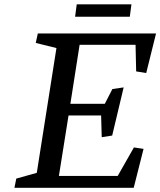

<svg xmlns="http://www.w3.org/2000/svg" viewBox="-20 -895 764 915"><path d="M160.2 -735.4H723.6L676.8 -546.9L628.9 -554.7L626 -681.6H359.4L315.4 -400.4H479.5L515.6 -470.7L569.3 -478.5L514.6 -249L464.8 -241.2L461.9 -344.7H306.6L260.7 -56.6H541L618.2 -192.4L664.1 -185.5L617.2 0H48.8L57.6 -43.9L155.3 -71.3L249 -666L150.4 -690.4ZM345.7 -874.5H606.4L598.6 -815.4H337.9Z"/></svg>

Font: Neuton
Style: Italic
Weight: 400
Italic angle: -9°
Designer: Brian M Zick
Version: Version 1.32